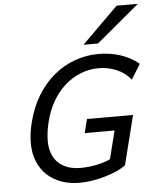

<svg xmlns="http://www.w3.org/2000/svg" viewBox="-63 -1029 895 1095"><g transform="rotate(-5 384.0 -482.0)"><path d="M614.3 -64.5Q594.2 -49.3 563.5 -35.4Q532.7 -21.5 496.8 -11Q460.9 -0.5 422.4 5.9Q383.8 12.2 348.6 12.2Q292 12.2 244.6 -4.6Q197.3 -21.5 163.1 -53.2Q128.9 -85 109.6 -131.3Q90.3 -177.7 90.3 -237.3Q90.3 -264.2 94 -293.2Q97.7 -322.3 106 -354.5Q127.4 -440.4 168.2 -506.8Q209 -573.2 263.7 -618.4Q318.4 -663.6 383.5 -687Q448.7 -710.4 519 -710.4Q550.3 -710.4 581.8 -705.8Q613.3 -701.2 642.8 -691.7Q672.4 -682.1 699.2 -667.7Q726.1 -653.3 749 -633.8L695.8 -547.9Q662.6 -588.9 614.5 -609.1Q566.4 -629.4 513.7 -629.4Q458 -629.4 408.2 -609.4Q358.4 -589.4 317.9 -553Q277.3 -516.6 247.8 -465.3Q218.3 -414.1 202.6 -351.6Q187.5 -291 187.5 -240.7Q187.5 -200.2 199.5 -168.7Q211.4 -137.2 233.9 -115.7Q256.3 -94.2 288.6 -83Q320.8 -71.8 360.8 -71.8Q382.8 -71.8 407 -74.2Q431.2 -76.7 454.1 -81.5Q477.1 -86.4 497.6 -92.8Q518.1 -99.1 532.2 -107.4L572.3 -267.6H401.4L421.4 -346.7H685.1ZM767.6 -975.6 521.5 -770H438.5L646 -975.6Z"/></g></svg>

Font: Andika New Basic
Style: Italic
Weight: 400
Italic angle: -14°
Designer: Victor Gaultney, Annie Olsen, Julie Remington, Don Collingsworth, Eric Hays
Foundry: SIL International
Version: Version 5.500